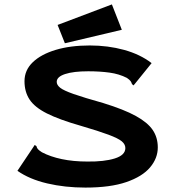

<svg xmlns="http://www.w3.org/2000/svg" viewBox="-20 -839 790 870"><path d="M367 11Q274 11 193.5 -8Q113 -27 59 -65L132 -174L137 -182L145 -177Q147 -169 151.5 -163.5Q156 -158 170 -149Q208 -129 260 -118Q312 -107 376 -107Q452 -106 500 -121Q548 -136 548 -168Q548 -185 532 -198.5Q516 -212 472 -228.5Q428 -245 346 -269Q248 -297 192.5 -325Q137 -353 114 -388Q91 -423 91 -471Q91 -521 128.5 -557Q166 -593 232.5 -613Q299 -633 387 -633Q469 -633 542 -613Q615 -593 667 -553L591 -459L585 -452L578 -458Q576 -465 572 -471Q568 -477 555 -486Q520 -504 476 -510Q432 -516 380 -516Q313 -516 275 -503.5Q237 -491 237 -468Q237 -454 252.5 -441.5Q268 -429 313.5 -413Q359 -397 448 -372Q542 -343 595.5 -313.5Q649 -284 672 -250Q695 -216 695 -171Q695 -122 660 -80.5Q625 -39 552.5 -14Q480 11 367 11ZM274 -643 241 -726 487 -819 532 -704Z"/></svg>

Font: Inconsolata ExtraExpanded Black
Style: Regular
Weight: 900
Width: 8
Monospace: yes
Designer: Raph Levien, Cyreal, Brenton Simpson
Foundry: Raph Levien, Cyreal, Google
Version: Version 3.001; ttfautohint (v1.8.2.53-6de2)